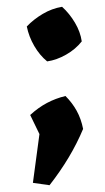

<svg xmlns="http://www.w3.org/2000/svg" viewBox="-20 -442 309 566"><path d="M77 97 101 -82 225 -62Q207 -19 182.5 22Q158 63 126 104ZM116 -6 69 -103Q93 -125 118.5 -138.5Q144 -152 173 -159Q193 -139 206 -115.5Q219 -92 225 -62ZM119 -261Q97 -279 81 -306.5Q65 -334 59 -364Q79 -385 106 -401Q133 -417 163 -422Q185 -402 201 -375Q217 -348 221 -320Q203 -297 175 -281Q147 -265 119 -261Z"/></svg>

Font: Piazzolla 24pt
Style: Bold
Weight: 700
Designer: Juan Pablo del Peral
Foundry: Huerta Tipografica
Version: Version 2.005